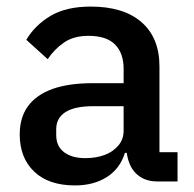

<svg xmlns="http://www.w3.org/2000/svg" viewBox="-20 -552 589 584"><path d="M520 0H459Q429 0 407.5 -13.5Q386 -27 375 -52Q364 -77 364 -111V-120L395 -87H360Q345 -39 305 -13.5Q265 12 208 12Q128 12 84 -30Q40 -72 40 -143Q40 -195 65.5 -229.5Q91 -264 140 -281.5Q189 -299 262 -299H356V-343Q356 -390 330 -416.5Q304 -443 249 -443Q204 -443 174.5 -422.5Q145 -402 125 -372L60 -431Q86 -475 133.5 -503.5Q181 -532 256 -532Q356 -532 410.5 -484.5Q465 -437 465 -350V-89H520ZM356 -229H264Q207 -229 179 -211Q151 -193 151 -159V-141Q151 -107 175 -89Q199 -71 239 -71Q273 -71 299 -81Q325 -91 340.5 -110Q356 -129 356 -154Z"/></svg>

Font: IBM Plex Sans Medium
Style: Regular
Weight: 500
Designer: Mike Abbink, Paul van der Laan, Pieter van Rosmalen
Foundry: Bold Monday
Version: Version 3.201